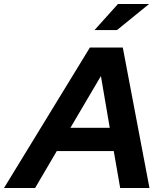

<svg xmlns="http://www.w3.org/2000/svg" viewBox="-79 -937 817 957"><path d="M-59 0 369 -700H533L666 0H520L488 -184H204L96 0ZM272 -300H468L424 -558ZM509 -917H664L504 -787H392Z"/></svg>

Font: Red Hat Display
Style: Bold Italic
Weight: 700
Italic angle: -12°
Designer: Pentagram / MCKL
Foundry: Pentagram / MCKL
Version: Version 1.003; Red Hat Display Bold Italic